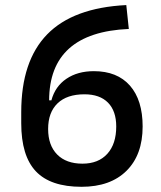

<svg xmlns="http://www.w3.org/2000/svg" viewBox="-20 -716 626 746"><path d="M296.9 9.8Q176.3 9.8 119.4 -50.3Q62.5 -110.4 62.5 -237.3L143.6 -326.2H179.7Q194.3 -380.4 238 -409.9Q281.7 -439.5 344.7 -439.5Q435.5 -439.5 484.9 -383.3Q534.2 -327.1 534.2 -224.6Q534.2 -114.3 471.4 -52.2Q408.7 9.8 296.9 9.8ZM300.3 -80.1Q362.3 -80.1 397 -118.4Q431.6 -156.7 431.6 -224.6Q431.6 -284.7 399.7 -317.1Q367.7 -349.6 308.1 -349.6Q240.2 -349.6 203.6 -314.5Q167 -279.3 167 -214.8Q167 -151.4 202.1 -115.7Q237.3 -80.1 300.3 -80.1ZM62.5 -237.3V-280.3Q62.5 -479 163.3 -582.5Q264.2 -686 470.7 -696.3L480.5 -603.5Q170.9 -590.3 170.9 -325.2V-269.5Z"/></svg>

Font: Cascadia Mono
Style: Regular
Weight: 400
Monospace: yes
Designer: Aaron Bell
Foundry: Saja Typeworks
Version: Version 2102.003